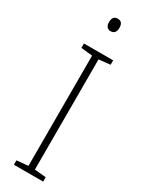

<svg xmlns="http://www.w3.org/2000/svg" viewBox="-237 -944 745 979"><g transform="rotate(30 136.0 -455.0)"><path d="M136 -910C114 -910 106 -893 106 -873C106 -851 115 -836 136 -836C158 -836 167 -851 167 -873C167 -894 160 -910 136 -910ZM222 0V-26L155 -32V-681L222 -688V-714H50V-688L117 -681V-32L50 -26V0Z"/></g></svg>

Font: Noto Sans Lao UI SemCond ExtLt
Style: Regular
Weight: 200
Width: 4
Designer: Monotype Design Team
Foundry: Monotype Imaging Inc.
Version: Version 2.000